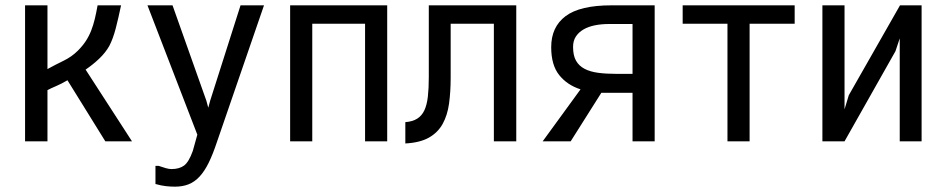

<svg xmlns="http://www.w3.org/2000/svg" viewBox="-20 -546 3540 720"><path d="M375 -16 233 -245Q209 -231 190 -223Q171 -215 158 -208V-16H74V-526H158V-287Q187 -303 218 -318Q249 -333 272 -356Q290 -374 302 -392.5Q314 -411 322 -431.5Q330 -452 335.5 -475Q341 -498 346 -526H434Q424 -478 414 -439.5Q404 -401 390 -374Q376 -349 352.5 -326.5Q329 -304 301 -285L475 -16Z M563 144V76H575Q589 81 601.5 84.5Q614 88 623 88Q652 88 670 75Q688 62 703 20L720 -41L533 -526H627L754 -168L761 -142L768 -168L882 -526H970L793 -12Q778 33 762.5 64.5Q747 96 728.5 116Q710 136 687.5 145Q665 154 636 154Q619 154 601.5 152Q584 150 563 144Z M1432 -526V-16H1349V-457H1151V-16H1068V-526Z M1500 -88Q1527 -90 1544.5 -101Q1562 -112 1571.5 -132.5Q1581 -153 1584.5 -184Q1588 -215 1588 -257V-526H1916V-16H1832V-457H1670V-255Q1670 -202 1664 -158Q1658 -114 1640 -81.5Q1622 -49 1588.5 -30Q1555 -11 1500 -8Z M2157 -211Q2107 -227 2077 -264.5Q2047 -302 2047 -369Q2047 -445 2101 -485.5Q2155 -526 2273 -526H2435V-16H2352V-198H2235L2120 -16H2015ZM2129 -370Q2129 -338 2140 -318.5Q2151 -299 2172 -288Q2193 -277 2223 -273Q2253 -269 2292 -269H2352V-456H2264Q2235 -456 2210.5 -451Q2186 -446 2168 -435.5Q2150 -425 2139.5 -409Q2129 -393 2129 -370Z M2708 -16V-457H2540V-526H2960V-457H2791V-16Z M3147 -136 3163 -189 3355 -526H3436V-16H3354V-402L3338 -354L3147 -16H3064V-526H3147Z"/></svg>

Font: D2Coding ligature
Style: Regular
Weight: 400
Monospace: yes
Designer: Yong-Rak Park; Jeong-Hwan Yoon; Sang-Min Lee;
Foundry: NHN Corporation
Version: Version 1.3.2; Build 20180524